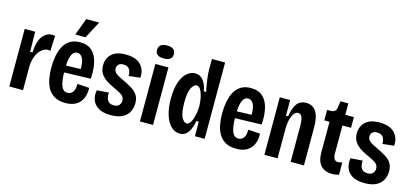

<svg xmlns="http://www.w3.org/2000/svg" viewBox="-64 -1221 3655 1702"><g transform="rotate(15 1764.0 -370.0)"><path d="M56 0V-528H152L155 -344H176Q181 -446 217 -493.5Q253 -541 305 -541Q311 -541 318 -540.5Q325 -540 332 -537L326 -399Q315 -402 302 -402Q275 -402 248.5 -380.5Q222 -359 203.5 -319Q185 -279 182 -223V0Z M572 13Q513 13 474 -9Q435 -31 412.5 -69Q390 -107 381 -156Q372 -205 372 -258Q372 -311 381 -361.5Q390 -412 411 -452.5Q432 -493 469 -517Q506 -541 563 -541Q633 -541 673 -503Q713 -465 727.5 -399.5Q742 -334 736 -253L493 -246Q494 -166 511 -122.5Q528 -79 568 -79Q598 -79 616.5 -103.5Q635 -128 633 -178L743 -171Q745 -143 739 -111.5Q733 -80 714.5 -51.5Q696 -23 661.5 -5Q627 13 572 13ZM562 -445Q500 -445 493 -309L628 -313Q628 -383 610 -414Q592 -445 562 -445ZM596 -596H502L560 -753H679Z M990 13Q914 13 872.5 -14Q831 -41 818 -83Q805 -125 814 -168L923 -176Q919 -135 934.5 -106.5Q950 -78 992 -78Q1027 -78 1042 -96Q1057 -114 1057 -137Q1057 -171 1030 -189.5Q1003 -208 960 -227Q924 -243 889.5 -264Q855 -285 832.5 -316.5Q810 -348 810 -397Q810 -460 852.5 -500.5Q895 -541 982 -541Q1077 -541 1121 -493Q1165 -445 1158 -375L1053 -364Q1056 -397 1040 -423.5Q1024 -450 983 -450Q954 -450 939.5 -435.5Q925 -421 925 -399Q925 -370 949.5 -352Q974 -334 1019 -314Q1062 -293 1097.5 -272.5Q1133 -252 1153.5 -221.5Q1174 -191 1174 -144Q1174 -103 1156 -67Q1138 -31 1097.5 -9Q1057 13 990 13Z M1255 0V-528H1375V0ZM1314 -594Q1237 -594 1237 -652Q1237 -713 1314 -713Q1391 -713 1391 -653Q1391 -594 1314 -594Z M1622 13Q1580 13 1545 -18.5Q1510 -50 1488.5 -112.5Q1467 -175 1467 -267Q1467 -359 1488.5 -419.5Q1510 -480 1545 -509.5Q1580 -539 1619 -539Q1665 -539 1694 -502Q1723 -465 1733 -405L1754 -404Q1741 -468 1734.5 -519Q1728 -570 1728 -599V-700H1849V0H1760L1759 -133H1737Q1731 -98 1718 -64Q1705 -30 1681.5 -8.5Q1658 13 1622 13ZM1658 -90Q1676 -90 1689 -108Q1702 -126 1710.5 -153Q1719 -180 1723.5 -209Q1728 -238 1728 -261V-274Q1728 -290 1724.5 -317Q1721 -344 1713 -372Q1705 -400 1691.5 -419.5Q1678 -439 1658 -439Q1634 -439 1612.5 -399Q1591 -359 1591 -265Q1591 -170 1612 -130Q1633 -90 1658 -90Z M2140 13Q2081 13 2042 -9Q2003 -31 1980.5 -69Q1958 -107 1949 -156Q1940 -205 1940 -258Q1940 -311 1949 -361.5Q1958 -412 1979 -452.5Q2000 -493 2037 -517Q2074 -541 2131 -541Q2201 -541 2241 -503Q2281 -465 2295.5 -399.5Q2310 -334 2304 -253L2061 -246Q2062 -166 2079 -122.5Q2096 -79 2136 -79Q2166 -79 2184.5 -103.5Q2203 -128 2201 -178L2311 -171Q2313 -143 2307 -111.5Q2301 -80 2282.5 -51.5Q2264 -23 2229.5 -5Q2195 13 2140 13ZM2130 -445Q2068 -445 2061 -309L2196 -313Q2196 -383 2178 -414Q2160 -445 2130 -445Z M2397 0V-528H2492V-384H2512Q2526 -470 2555.5 -505.5Q2585 -541 2636 -541Q2760 -541 2760 -350V0H2638V-326Q2638 -383 2627 -409.5Q2616 -436 2592 -436Q2560 -436 2540 -392.5Q2520 -349 2518 -278V0Z M3022 9Q2954 9 2916.5 -30Q2879 -69 2879 -153V-432H2831V-528H2854Q2886 -528 2899.5 -538Q2913 -548 2917 -572L2926 -633H2998V-528H3077V-430H2998V-174Q2998 -106 3043 -106Q3050 -106 3059.5 -108Q3069 -110 3082 -113V0Q3065 4 3051.5 6.5Q3038 9 3022 9Z M3319 13Q3243 13 3201.5 -14Q3160 -41 3147 -83Q3134 -125 3143 -168L3252 -176Q3248 -135 3263.5 -106.5Q3279 -78 3321 -78Q3356 -78 3371 -96Q3386 -114 3386 -137Q3386 -171 3359 -189.5Q3332 -208 3289 -227Q3253 -243 3218.5 -264Q3184 -285 3161.5 -316.5Q3139 -348 3139 -397Q3139 -460 3181.5 -500.5Q3224 -541 3311 -541Q3406 -541 3450 -493Q3494 -445 3487 -375L3382 -364Q3385 -397 3369 -423.5Q3353 -450 3312 -450Q3283 -450 3268.5 -435.5Q3254 -421 3254 -399Q3254 -370 3278.5 -352Q3303 -334 3348 -314Q3391 -293 3426.5 -272.5Q3462 -252 3482.5 -221.5Q3503 -191 3503 -144Q3503 -103 3485 -67Q3467 -31 3426.5 -9Q3386 13 3319 13Z"/></g></svg>

Font: Bricolage Grotesque 12pt Condensed SemiBold
Style: Regular
Weight: 600
Width: 3
Designer: Mathieu Triay
Foundry: Atelier Triay
Version: Version 1.001; ttfautohint (v1.8.4.7-5d5b);gftools[0.9.33.de